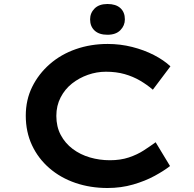

<svg xmlns="http://www.w3.org/2000/svg" viewBox="-20 -931 971 961"><path d="M518 10Q432 10 357.5 -15.5Q283 -41 227 -89.5Q171 -138 140 -204.5Q109 -271 109 -352Q109 -431 141 -496Q173 -561 229 -610Q285 -659 359.5 -685Q434 -711 519 -711Q582 -711 641.5 -696Q701 -681 750.5 -655.5Q800 -630 833 -599L745 -482Q716 -507 681 -527.5Q646 -548 604 -560Q562 -572 510 -572Q464 -572 420 -556.5Q376 -541 340.5 -513Q305 -485 283.5 -443.5Q262 -402 262 -351Q262 -297 284 -255.5Q306 -214 344 -185.5Q382 -157 430 -143Q478 -129 530 -129Q583 -129 625 -143Q667 -157 700 -178.5Q733 -200 759 -219L831 -100Q802 -77 754.5 -51Q707 -25 646.5 -7.5Q586 10 518 10ZM518 -757Q476 -757 453.5 -778Q431 -799 431 -834Q431 -866 453.5 -888.5Q476 -911 518 -911Q560 -911 582.5 -890.5Q605 -870 605 -834Q605 -803 582.5 -780Q560 -757 518 -757Z"/></svg>

Font: Lexend Tera SemiBold
Style: Regular
Weight: 600
Version: Version 1.007